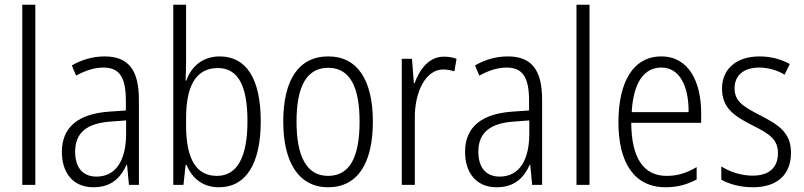

<svg xmlns="http://www.w3.org/2000/svg" viewBox="-20 -780 3393 810"><path d="M129 0V-760H74V0Z M421 -542C372 -542 324 -528 283 -504L301 -461C343 -484 381 -495 416 -495C482 -495 511 -457 511 -355V-314L440 -309C312 -300 241 -245 241 -139C241 -55 285 10 374 10C450 10 489 -30 514 -85H516L524 0H566V-359C566 -485 522 -542 421 -542ZM446 -267 512 -272V-216C512 -105 470 -35 387 -35C331 -35 297 -71 297 -140C297 -219 345 -260 446 -267Z M765 -523V-760H711V0H754L763 -84H767C792 -26 836 10 904 10C1018 10 1080 -90 1080 -268C1080 -448 1019 -542 907 -542C837 -542 788 -502 766 -440H763C764 -465 765 -497 765 -523ZM899 -493C985 -493 1024 -417 1024 -269C1024 -114 979 -38 895 -38C809 -38 765 -107 765 -252V-280C765 -410 802 -493 899 -493Z M1553 -267C1553 -439 1490 -542 1365 -542C1240 -542 1175 -443 1175 -267C1175 -93 1242 10 1364 10C1490 10 1553 -93 1553 -267ZM1231 -267C1231 -413 1272 -494 1365 -494C1459 -494 1497 -408 1497 -267C1497 -118 1456 -38 1364 -38C1273 -38 1231 -121 1231 -267Z M1853 -541C1789 -541 1750 -487 1729 -429H1726L1718 -532H1675V0H1730V-282C1729 -391 1775 -487 1850 -487C1867 -487 1884 -483 1897 -479L1906 -532C1890 -538 1871 -541 1853 -541Z M2122 -542C2073 -542 2025 -528 1984 -504L2002 -461C2044 -484 2082 -495 2117 -495C2183 -495 2212 -457 2212 -355V-314L2141 -309C2013 -300 1942 -245 1942 -139C1942 -55 1986 10 2075 10C2151 10 2190 -30 2215 -85H2217L2225 0H2267V-359C2267 -485 2223 -542 2122 -542ZM2147 -267 2213 -272V-216C2213 -105 2171 -35 2088 -35C2032 -35 1998 -71 1998 -140C1998 -219 2046 -260 2147 -267Z M2467 0V-760H2412V0Z M2770 -542C2651 -542 2589 -434 2589 -264C2589 -99 2652 10 2788 10C2839 10 2880 -2 2919 -23V-75C2875 -49 2837 -38 2792 -38C2694 -38 2644 -115 2643 -262H2938V-303C2938 -434 2886 -542 2770 -542ZM2770 -495C2850 -495 2886 -412 2885 -307H2645C2652 -432 2697 -495 2770 -495Z M3317 -136C3317 -223 3261 -255 3186 -294C3114 -331 3079 -353 3079 -408C3079 -463 3119 -495 3183 -495C3221 -495 3261 -483 3290 -465L3312 -510C3276 -530 3232 -542 3184 -542C3085 -542 3026 -487 3026 -407C3026 -322 3080 -289 3157 -250C3227 -215 3262 -191 3262 -134C3262 -75 3227 -39 3155 -39C3106 -39 3057 -56 3023 -78V-22C3053 -5 3099 10 3156 10C3260 10 3317 -44 3317 -136Z"/></svg>

Font: Noto Sans Myanmar Condensed Light
Style: Regular
Weight: 300
Width: 3
Designer: Monotype Design Team
Foundry: Monotype Imaging Inc.
Version: Version 2.107